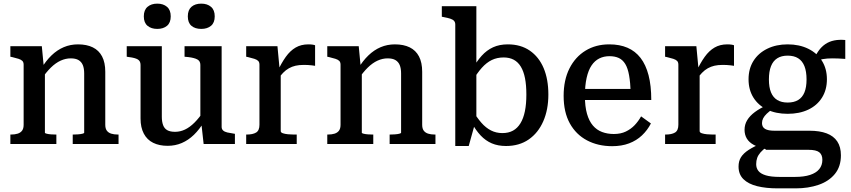

<svg xmlns="http://www.w3.org/2000/svg" viewBox="-20 -792 4682 1056"><path d="M37 0V-52H40Q62 -52 77.5 -57Q93 -62 101.5 -73.5Q110 -85 110 -106V-436Q110 -450 103 -457Q96 -464 82 -468.5Q68 -473 47 -478L37 -480V-538H210L221 -423L227 -416V-62Q227 -59 237 -56.5Q247 -54 260.5 -53Q274 -52 286 -52H290V0ZM632 0H380V-52H383Q394 -52 408.5 -53Q423 -54 433 -56.5Q443 -59 443 -62V-388Q443 -416 435.5 -434Q428 -452 412 -461.5Q396 -471 369 -471Q341 -471 313.5 -458.5Q286 -446 259.5 -420Q233 -394 207 -355V-415Q232 -457 263 -487Q294 -517 330.5 -532.5Q367 -548 409 -548Q457 -548 490.5 -531.5Q524 -515 541.5 -481.5Q559 -448 559 -397V-106Q559 -85 567.5 -73.5Q576 -62 591.5 -57Q607 -52 629 -52H632Z M870 -538V-150Q870 -123 877 -104Q884 -85 900 -76Q916 -67 943 -67Q971 -67 997.5 -79.5Q1024 -92 1050 -118Q1076 -144 1102 -183V-122Q1077 -80 1046.5 -50.5Q1016 -21 980 -5.5Q944 10 902 10Q856 10 822.5 -6.5Q789 -23 771 -57Q753 -91 753 -140V-435Q753 -456 738 -465Q723 -474 690 -478L677 -480V-538ZM1199 -538V-94Q1199 -82 1207 -74.5Q1215 -67 1230 -63.5Q1245 -60 1266 -57L1272 -56V0H1100L1087 -117L1082 -124V-435Q1082 -456 1065.5 -465Q1049 -474 1016 -478L995 -480V-538ZM919 -702Q919 -667 898.5 -650Q878 -633 845 -633Q812 -633 791.5 -650Q771 -667 771 -702Q771 -737 791.5 -754.5Q812 -772 845 -772Q878 -772 898.5 -754.5Q919 -737 919 -702ZM1161 -702Q1161 -667 1140.5 -650Q1120 -633 1087 -633Q1053 -633 1033 -650Q1013 -667 1013 -702Q1013 -737 1033 -754.5Q1053 -772 1087 -772Q1120 -772 1140.5 -754.5Q1161 -737 1161 -702Z M1713 -543V-430Q1706 -431 1695.5 -432.5Q1685 -434 1673 -434.5Q1661 -435 1650 -435Q1625 -435 1605.5 -430.5Q1586 -426 1569 -416.5Q1552 -407 1537 -391.5Q1522 -376 1506 -353L1505 -397Q1528 -446 1552 -479.5Q1576 -513 1606 -530.5Q1636 -548 1676 -548Q1689 -548 1699 -546.5Q1709 -545 1713 -543ZM1334 0V-52H1337Q1370 -52 1388.5 -63Q1407 -74 1407 -106V-436Q1407 -450 1400 -457Q1393 -464 1379 -468.5Q1365 -473 1344 -478L1334 -480V-538H1506L1519 -400L1524 -402V-71Q1524 -63 1536 -59Q1548 -55 1564.5 -53.5Q1581 -52 1595 -52H1612V0Z M1780 0V-52H1783Q1805 -52 1820.5 -57Q1836 -62 1844.5 -73.5Q1853 -85 1853 -106V-436Q1853 -450 1846 -457Q1839 -464 1825 -468.5Q1811 -473 1790 -478L1780 -480V-538H1953L1964 -423L1970 -416V-62Q1970 -59 1980 -56.5Q1990 -54 2003.5 -53Q2017 -52 2029 -52H2033V0ZM2375 0H2123V-52H2126Q2137 -52 2151.5 -53Q2166 -54 2176 -56.5Q2186 -59 2186 -62V-388Q2186 -416 2178.5 -434Q2171 -452 2155 -461.5Q2139 -471 2112 -471Q2084 -471 2056.5 -458.5Q2029 -446 2002.5 -420Q1976 -394 1950 -355V-415Q1975 -457 2006 -487Q2037 -517 2073.5 -532.5Q2110 -548 2152 -548Q2200 -548 2233.5 -531.5Q2267 -515 2284.5 -481.5Q2302 -448 2302 -397V-106Q2302 -85 2310.5 -73.5Q2319 -62 2334.5 -57Q2350 -52 2372 -52H2375Z M2763 11Q2719 11 2685 -3.5Q2651 -18 2624 -46.5Q2597 -75 2574 -117L2578 -187Q2603 -145 2627.5 -117Q2652 -89 2680.5 -74.5Q2709 -60 2743 -60Q2777 -60 2801.5 -73.5Q2826 -87 2842.5 -114Q2859 -141 2867 -180.5Q2875 -220 2875 -272Q2875 -324 2867.5 -362Q2860 -400 2844.5 -425.5Q2829 -451 2805.5 -463.5Q2782 -476 2750 -476Q2714 -476 2685 -462Q2656 -448 2630 -419Q2604 -390 2577 -344L2576 -408Q2601 -454 2629 -485Q2657 -516 2692 -532Q2727 -548 2773 -548Q2844 -548 2894 -513.5Q2944 -479 2970 -417.5Q2996 -356 2996 -272Q2996 -189 2968 -125Q2940 -61 2888 -25Q2836 11 2763 11ZM2484 -657Q2484 -670 2477 -677.5Q2470 -685 2456 -689.5Q2442 -694 2420 -698L2410 -700V-758H2600V-122L2593 -115L2558 11H2484Z M3197 -264Q3197 -206 3208.5 -166Q3220 -126 3241 -101.5Q3262 -77 3291.5 -66Q3321 -55 3356 -55Q3394 -55 3422 -68.5Q3450 -82 3470.5 -103.5Q3491 -125 3506 -152L3560 -113Q3541 -76 3511 -47.5Q3481 -19 3440 -3.5Q3399 12 3347 12Q3269 12 3208.5 -20Q3148 -52 3114 -113.5Q3080 -175 3080 -265Q3080 -352 3112 -415.5Q3144 -479 3200.5 -513.5Q3257 -548 3331 -548Q3388 -548 3431 -529.5Q3474 -511 3503 -473.5Q3532 -436 3547 -378.5Q3562 -321 3562 -242H3169V-303H3472L3449 -280Q3447 -338 3440 -377.5Q3433 -417 3419 -440Q3405 -463 3383.5 -473Q3362 -483 3332 -483Q3301 -483 3276 -470.5Q3251 -458 3233.5 -432Q3216 -406 3206.5 -364Q3197 -322 3197 -264Z M4017 -543V-430Q4010 -431 3999.5 -432.5Q3989 -434 3977 -434.5Q3965 -435 3954 -435Q3929 -435 3909.5 -430.5Q3890 -426 3873 -416.5Q3856 -407 3841 -391.5Q3826 -376 3810 -353L3809 -397Q3832 -446 3856 -479.5Q3880 -513 3910 -530.5Q3940 -548 3980 -548Q3993 -548 4003 -546.5Q4013 -545 4017 -543ZM3638 0V-52H3641Q3674 -52 3692.5 -63Q3711 -74 3711 -106V-436Q3711 -450 3704 -457Q3697 -464 3683 -468.5Q3669 -473 3648 -478L3638 -480V-538H3810L3823 -400L3828 -402V-71Q3828 -63 3840 -59Q3852 -55 3868.5 -53.5Q3885 -52 3899 -52H3916V0Z M4629 -468Q4588 -471 4558 -471Q4528 -471 4506 -467Q4484 -463 4467 -453L4451 -455Q4465 -488 4481.5 -511.5Q4498 -535 4519.5 -549.5Q4541 -564 4568 -569.5Q4595 -575 4629 -572ZM4312 -166Q4248 -166 4199.5 -189Q4151 -212 4124 -255Q4097 -298 4097 -356Q4097 -414 4124 -457Q4151 -500 4200 -524Q4249 -548 4312 -548Q4376 -548 4425 -524Q4474 -500 4501 -457Q4528 -414 4528 -356Q4528 -298 4501 -255Q4474 -212 4425.5 -189Q4377 -166 4312 -166ZM4312 -228Q4347 -228 4370 -242Q4393 -256 4404.5 -284Q4416 -312 4416 -355Q4416 -399 4404.5 -428Q4393 -457 4370 -471.5Q4347 -486 4312 -486Q4278 -486 4255 -471.5Q4232 -457 4220.5 -428Q4209 -399 4209 -355Q4209 -312 4220.5 -284Q4232 -256 4255 -242Q4278 -228 4312 -228ZM4257 244Q4193 244 4144.5 232Q4096 220 4069 193.5Q4042 167 4042 124Q4042 94 4055.5 72.5Q4069 51 4097.5 32.5Q4126 14 4171 -5L4199 15Q4176 31 4163 46Q4150 61 4144.5 76.5Q4139 92 4139 111Q4139 133 4151.5 148.5Q4164 164 4192.5 172.5Q4221 181 4268 181H4353Q4402 181 4435.5 170Q4469 159 4486 138Q4503 117 4503 87Q4503 59 4486 45.5Q4469 32 4427 32H4191V28Q4152 19 4126 5Q4100 -9 4087.5 -30Q4075 -51 4075 -78Q4075 -107 4089.5 -131Q4104 -155 4131.5 -175.5Q4159 -196 4197 -213L4230 -193Q4210 -179 4197 -166.5Q4184 -154 4177.5 -141.5Q4171 -129 4171 -115Q4171 -93 4188 -83Q4205 -73 4239 -73H4432Q4488 -73 4526.5 -58.5Q4565 -44 4585 -14Q4605 16 4605 62Q4605 124 4572 164.5Q4539 205 4482.5 224.5Q4426 244 4356 244Z"/></svg>

Font: Roboto Serif SemiCondensed Medium
Style: Regular
Weight: 500
Width: 4
Designer: Greg Gazdowicz
Foundry: Commercial Type
Version: Version 1.007